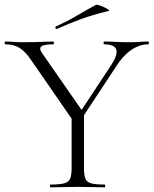

<svg xmlns="http://www.w3.org/2000/svg" viewBox="-25 -803 658 823"><path d="M297 -290 453 -526Q481 -570 473 -591.5Q465 -613 421 -613Q419 -613 419 -619Q419 -625 421 -625Q447 -625 471 -623.5Q495 -622 533 -622Q558 -622 573.5 -623.5Q589 -625 611 -625Q613 -625 613 -619Q613 -613 611 -613Q586 -613 562 -602.5Q538 -592 516.5 -572Q495 -552 476 -523L313 -276ZM298 -271 111 -542Q85 -581 60 -597Q35 -613 -2 -613Q-5 -613 -5 -619Q-5 -625 -2 -625Q15 -625 34.5 -623.5Q54 -622 71 -622Q98 -622 121.5 -622.5Q145 -623 166 -624Q187 -625 204 -625Q206 -625 206 -619Q206 -613 204 -613Q163 -613 152 -604Q141 -595 157 -573L335 -317ZM282 -310 335 -319V-81Q335 -52 341 -37Q347 -22 366 -17Q385 -12 423 -12Q426 -12 426 -6Q426 0 423 0Q400 0 371 -1Q342 -2 308 -2Q275 -2 245 -1Q215 0 192 0Q189 0 189 -6Q189 -12 192 -12Q230 -12 249.5 -17Q269 -22 275.5 -37Q282 -52 282 -81ZM219 -679Q215 -677 213 -682.5Q211 -688 214 -689Q264 -712 304.5 -736Q345 -760 386 -782Q389 -784 400 -780.5Q411 -777 422.5 -771.5Q434 -766 440 -761.5Q446 -757 441 -756Q374 -740 322 -721Q270 -702 219 -679Z"/></svg>

Font: Cormorant Light Light
Style: Regular
Weight: 300
Version: Version 4.000